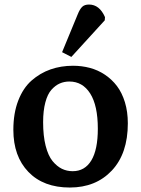

<svg xmlns="http://www.w3.org/2000/svg" viewBox="-20 -816 624 850"><path d="M295.9 -564 254.9 -585 324.2 -752.9Q333.5 -775.9 344 -785.9Q354.5 -795.9 374 -795.9Q420.4 -795.9 444.8 -740.2L443.8 -726.1ZM289.1 14.2Q172.4 14.2 105.7 -54.9Q39.1 -124 39.1 -241.2Q39.1 -314.9 60.8 -370.8Q82.5 -426.8 120.1 -459.7Q157.7 -492.7 203.9 -508.8Q250 -524.9 303.2 -524.9Q342.3 -524.9 377.9 -515.4Q413.6 -505.9 444.3 -485.4Q475.1 -464.8 497.6 -435.3Q520 -405.8 533 -363.5Q545.9 -321.3 545.9 -270Q545.9 -136.2 475.1 -61Q404.3 14.2 289.1 14.2ZM301.8 -58.1Q355.5 -58.1 384.3 -105.7Q413.1 -153.3 413.1 -246.1Q413.1 -348.6 379.4 -401.9Q345.7 -455.1 287.1 -455.1Q264.2 -455.1 244.6 -446.5Q225.1 -438 207.8 -418.7Q190.4 -399.4 180.7 -362.5Q170.9 -325.7 170.9 -274.9Q170.9 -214.4 182.1 -170.4Q193.4 -126.5 212.6 -103Q231.9 -79.6 253.9 -68.8Q275.9 -58.1 301.8 -58.1Z"/></svg>

Font: Literata Book SemiBold
Style: Regular
Weight: 600
Designer: Latin by Veronika Burian and Jose Scaglione. Greek by Irene Vlachou. Cyrillic by Vera Evstafieva
Foundry: TypeTogether
Version: Version 2.003;PS 002.003;hotconv 1.0.88;makeotf.lib2.5.64775